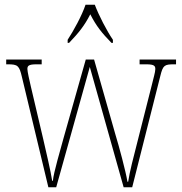

<svg xmlns="http://www.w3.org/2000/svg" viewBox="-20 -786 762 806"><path d="M264 -619V-606H270C310 -648 334 -677 359 -726C384 -677 407 -648 448 -606H454V-619C428 -657 395 -721 378 -766H339C324 -721 289 -657 264 -619ZM72 -463 183 0H216L357 -505L499 0H535L653 -467C664 -512 670 -516 711 -516H719V-536H566V-516H594C628 -516 632 -509 632 -496C632 -483 624 -458 617 -428L561 -207C540 -125 524 -64 518 -23H515C508 -67 479 -174 464 -223L375 -536H340L247 -207C234 -158 205 -62 202 -27H199C194 -63 172 -156 161 -204L109 -425C104 -446 95 -486 95 -496C95 -509 99 -516 133 -516H155V-536H6V-516H13C54 -516 61 -511 72 -463Z"/></svg>

Font: Noto Serif Myanmar Condensed Thin
Style: Regular
Weight: 100
Width: 3
Designer: Ben Mitchell and the Monotype Design Team
Foundry: Monotype Imaging Inc.
Version: Version 2.106